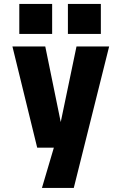

<svg xmlns="http://www.w3.org/2000/svg" viewBox="-20 -730 590 950"><path d="M187.5 200 246.5 0.5H164L41.5 -500H204L280.5 -126L358.5 -500H520L345 200ZM75.5 -710.5H238V-562H75.5ZM316 -710.5H479V-562H316Z"/></svg>

Font: Trispace SemiCondensed
Style: Bold
Weight: 700
Width: 4
Designer: Tyler Finck
Foundry: Etcetera Type Company
Version: Version 1.210; ttfautohint (v1.8.3)